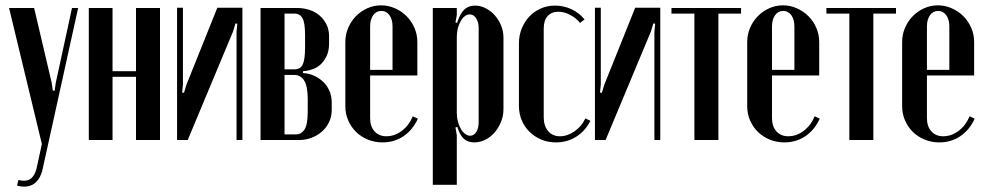

<svg xmlns="http://www.w3.org/2000/svg" viewBox="-20 -525 3695 720"><path d="M108 -495 174 -214 178 -185H185L189 -214L250 -495H273L139 113Q132 142 114.5 158.5Q97 175 70 175Q64 175 57.5 174Q51 173 44 171L49 150Q78 157 94 146Q110 135 117 107L137 15L14 -495Z M402 -495V-258H490V-495H580V0H490V-237H402V0H313V-495Z M889 -496V0H867V-406L870 -436L863 -437L854 -407L684 0H644V-496H666V-208L663 -178L670 -177L679 -207L795 -496Z M1214 -362Q1214 -335 1205.5 -316.5Q1197 -298 1184.5 -285.5Q1172 -273 1156.5 -267Q1141 -261 1127 -259L1116 -258V-251L1127 -250Q1143 -248 1160 -240Q1177 -232 1191.5 -218.5Q1206 -205 1215 -185Q1224 -165 1224 -139V-113Q1224 -87 1213.5 -66Q1203 -45 1186 -30.5Q1169 -16 1147.5 -8Q1126 0 1103 0H957V-495H1096Q1117 -495 1138.5 -488.5Q1160 -482 1176.5 -468.5Q1193 -455 1203.5 -435Q1214 -415 1214 -388ZM1084 -265Q1107 -265 1115.5 -283.5Q1124 -302 1124 -347V-394Q1124 -439 1114.5 -456.5Q1105 -474 1084 -474H1047V-265ZM1134 -153Q1134 -202 1120.5 -223Q1107 -244 1084 -244H1047V-21H1090Q1110 -21 1122 -39.5Q1134 -58 1134 -106Z M1275 -367Q1275 -395 1285.5 -420Q1296 -445 1314.5 -464Q1333 -483 1357.5 -494Q1382 -505 1409 -505Q1436 -505 1461 -494Q1486 -483 1504.5 -464.5Q1523 -446 1534 -421Q1545 -396 1545 -368V-242H1368V-82Q1368 -51 1384.5 -32.5Q1401 -14 1429 -14Q1460 -14 1487 -34.5Q1514 -55 1528 -89L1547 -80Q1528 -38 1493.5 -14.5Q1459 9 1414 9Q1385 9 1359.5 -1.5Q1334 -12 1315.5 -30Q1297 -48 1286 -73Q1275 -98 1275 -127ZM1452 -263V-426Q1452 -452 1440.5 -468Q1429 -484 1410 -484Q1391 -484 1379.5 -468Q1368 -452 1368 -426V-263Z M1688 -441 1694 -439Q1705 -474 1721 -489Q1737 -504 1761 -504Q1782 -504 1801.5 -494Q1821 -484 1835.5 -467.5Q1850 -451 1859 -429.5Q1868 -408 1868 -384V-116Q1868 -91 1859 -68.5Q1850 -46 1835 -28.5Q1820 -11 1800 -1Q1780 9 1758 9Q1735 9 1720 -4Q1705 -17 1695 -49L1688 -47L1693 -18V168H1603V-495H1693V-469ZM1693 -101Q1693 -85 1697 -69.5Q1701 -54 1708 -42Q1715 -30 1724 -23Q1733 -16 1743 -16Q1757 -16 1766 -30Q1775 -44 1775 -67V-419Q1775 -442 1765.5 -456.5Q1756 -471 1742 -471Q1722 -471 1707.5 -445.5Q1693 -420 1693 -387Z M1926 -362Q1926 -392 1936.5 -418Q1947 -444 1965 -463Q1983 -482 2007.5 -493Q2032 -504 2061 -504Q2094 -504 2123 -490.5Q2152 -477 2172 -452L2155 -439Q2140 -458 2117.5 -469.5Q2095 -481 2074 -481Q2048 -481 2033.5 -464.5Q2019 -448 2019 -419V-85Q2019 -53 2035.5 -33.5Q2052 -14 2080 -14Q2108 -14 2135 -33Q2162 -52 2175 -81L2194 -72Q2175 -34 2141 -12.5Q2107 9 2065 9Q2035 9 2010 -1.5Q1985 -12 1966 -30.5Q1947 -49 1936.5 -74Q1926 -99 1926 -128Z M2456 -496V0H2434V-406L2437 -436L2430 -437L2421 -407L2251 0H2211V-496H2233V-208L2230 -178L2237 -177L2246 -207L2362 -496Z M2759 -474H2674V0H2584V-474H2498V-495H2759Z M2782 -367Q2782 -395 2792.5 -420Q2803 -445 2821.5 -464Q2840 -483 2864.5 -494Q2889 -505 2916 -505Q2943 -505 2968 -494Q2993 -483 3011.5 -464.5Q3030 -446 3041 -421Q3052 -396 3052 -368V-242H2875V-82Q2875 -51 2891.5 -32.5Q2908 -14 2936 -14Q2967 -14 2994 -34.5Q3021 -55 3035 -89L3054 -80Q3035 -38 3000.5 -14.5Q2966 9 2921 9Q2892 9 2866.5 -1.5Q2841 -12 2822.5 -30Q2804 -48 2793 -73Q2782 -98 2782 -127ZM2959 -263V-426Q2959 -452 2947.5 -468Q2936 -484 2917 -484Q2898 -484 2886.5 -468Q2875 -452 2875 -426V-263Z M3340 -474H3255V0H3165V-474H3079V-495H3340Z M3363 -367Q3363 -395 3373.5 -420Q3384 -445 3402.5 -464Q3421 -483 3445.5 -494Q3470 -505 3497 -505Q3524 -505 3549 -494Q3574 -483 3592.5 -464.5Q3611 -446 3622 -421Q3633 -396 3633 -368V-242H3456V-82Q3456 -51 3472.5 -32.5Q3489 -14 3517 -14Q3548 -14 3575 -34.5Q3602 -55 3616 -89L3635 -80Q3616 -38 3581.5 -14.5Q3547 9 3502 9Q3473 9 3447.5 -1.5Q3422 -12 3403.5 -30Q3385 -48 3374 -73Q3363 -98 3363 -127ZM3540 -263V-426Q3540 -452 3528.5 -468Q3517 -484 3498 -484Q3479 -484 3467.5 -468Q3456 -452 3456 -426V-263Z"/></svg>

Font: Moniqa Narrow Heading
Style: Bold
Weight: 700
Width: 4
Designer: Rajesh Rajput
Foundry: Rajesh Rajput
Version: Version 1.000